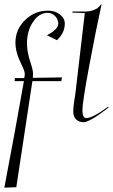

<svg xmlns="http://www.w3.org/2000/svg" viewBox="-37 -558 520 883"><path d="M73 -185H30L32 -199H74Q77 -208 77 -217Q77 -232 61 -263Q34 -317 34 -362Q34 -422 78 -465.5Q122 -509 184 -509Q216 -509 238.5 -491.5Q261 -474 261 -450Q261 -407 225 -373L179 -396Q231 -423 231 -449Q231 -469 216.5 -484Q202 -499 182 -499Q143 -499 115 -457.5Q87 -416 87 -358Q87 -318 104 -268Q115 -235 115 -218Q115 -212 114 -200L248 -202L245 -185H112L38 303L-17 305Q37 21 73 -185ZM309 -122 353 -498 296 -500V-505H355Q375 -505 390.5 -510.5Q406 -516 412.5 -521.5Q419 -527 428 -538L430 -537Q405 -425 373.5 -256Q342 -87 342 -51Q342 -15 360 -15Q389 -15 460 -67L463 -64Q376 4 347 4Q327 4 313.5 -8.5Q300 -21 300 -44Q300 -72 309 -122Z"/></svg>

Font: Kleymissky
Style: Regular
Weight: 500
Italic angle: -8°
Designer: gluk
Foundry: gluk
Version: Version 0.283